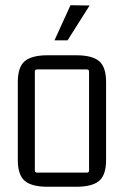

<svg xmlns="http://www.w3.org/2000/svg" viewBox="-20 -707 473 733"><path d="M188 -553 249 -687 322 -686 238 -553ZM48 -96V-394Q48 -451 74.5 -473.5Q101 -496 162 -496H271Q332 -496 358.5 -473.5Q385 -451 385 -394V-96Q385 -39 358.5 -16.5Q332 6 271 6H162Q101 6 74.5 -16.5Q48 -39 48 -96ZM311 -442H122Q113 -442 113 -434V-56Q113 -48 122 -48H311Q320 -48 320 -56V-434Q320 -442 311 -442Z"/></svg>

Font: Gemunu Libre Light
Style: Regular
Weight: 300
Designer: Puspanada Ekanayake, Sola Matas, Pathum Egodawatta, Kosala Senevirathne
Foundry: mooniak
Version: Version 1.100